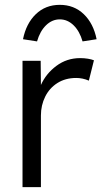

<svg xmlns="http://www.w3.org/2000/svg" viewBox="-20 -773 419 793"><path d="M73 0V-522H148L149 -422Q170 -469 213 -501Q256 -533 311 -533Q328 -533 343 -530.5Q358 -528 368 -524L347 -440Q321 -451 295 -451Q250 -451 217 -430Q184 -409 166.5 -373.5Q149 -338 149 -296V0ZM133 -602 75 -611Q88 -676 128 -714.5Q168 -753 227 -753Q286 -753 326 -714.5Q366 -676 379 -611L321 -602Q309 -644 284 -668.5Q259 -693 227 -693Q195 -693 170 -668.5Q145 -644 133 -602Z"/></svg>

Font: Lexend Light
Style: Regular
Weight: 300
Designer: Bonnie Shaver-Troup, Thomas Jockin
Foundry: Lexend
Version: Version 1.007; ttfautohint (v1.8.3)